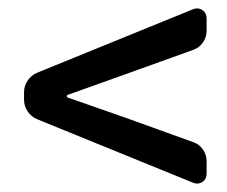

<svg xmlns="http://www.w3.org/2000/svg" viewBox="-20 -602 540 456"><path d="M470.7 -189.5Q470.7 -176.8 460.9 -169.9Q454.1 -166 448.2 -166Q443.4 -166 438.5 -168L69.3 -318.4Q54.7 -324.2 45.9 -336.9Q37.1 -349.6 37.1 -365.2V-382.8Q37.1 -398.4 45.9 -411.1Q54.7 -423.8 69.3 -429.7L438.5 -580.1Q443.4 -582 448.2 -582Q454.1 -582 460.9 -578.1Q470.7 -570.3 470.7 -558.6V-529.3Q470.7 -513.7 461.9 -501Q453.1 -488.3 438.5 -483.4L278.3 -425.8L141.6 -377Q138.7 -376 138.7 -373.5Q138.7 -371.1 141.6 -370.1L278.3 -322.3L438.5 -264.6Q453.1 -259.8 461.9 -247.1Q470.7 -234.4 470.7 -218.8Z"/></svg>

Font: Gen Jyuu Gothic L Monospace Medium
Style: Regular
Weight: 500
Designer: [Source Han Sans]
Ryoko NISHIZUKA  (kana & ideographs); Paul D. Hunt (Latin, Greek & Cyrillic); Wenlong ZHANG  (bopomofo
Version: Version 1.002.20150607